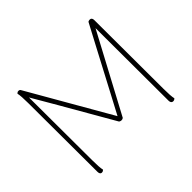

<svg xmlns="http://www.w3.org/2000/svg" viewBox="-152 -921 1155 1155"><g transform="rotate(-45 425.0 -343.5)"><path d="M743 -87Q743 -57 744.5 -34.5Q746 -12 749 0Q746 3 742 5.5Q738 8 731 8Q723 8 718.5 2Q714 -4 714 -14L712 -647L718 -645L446 -136Q439 -131 431 -131Q423 -131 415 -136Q368 -218 320.5 -300Q273 -382 225.5 -465Q178 -548 130 -629L134 -635L136 -87Q136 -57 137.5 -34.5Q139 -12 142 0Q139 3 135 5.5Q131 8 124 8Q117 8 113 2Q109 -4 109 -14L107 -600Q107 -630 105.5 -652.5Q104 -675 101 -687Q104 -690 107.5 -692.5Q111 -695 117 -695Q122 -695 126 -693Q130 -691 132 -686Q207 -555 283 -423.5Q359 -292 434 -161L426 -156Q461 -222 496.5 -289Q532 -356 567.5 -423.5Q603 -491 638.5 -558Q674 -625 709 -691Q712 -693 716 -694Q720 -695 724 -695Q732 -695 736.5 -689.5Q741 -684 741 -673Z"/></g></svg>

Font: Arima Thin Thin
Style: Regular
Weight: 250
Version: Version 1.100